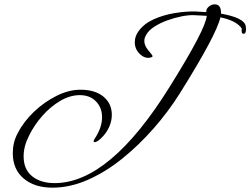

<svg xmlns="http://www.w3.org/2000/svg" viewBox="-20 -736 1155 886"><path d="M222 130Q139 130 89 87.5Q39 45 39 -29Q39 -79 61 -120Q89 -175 137 -220.5Q185 -266 241.5 -294Q298 -322 351 -322Q419 -322 457.5 -290Q496 -258 496 -206Q496 -178 484.5 -152Q473 -126 456 -108Q431 -80 416 -80Q412 -80 412 -84Q412 -87 415 -93Q451 -146 451 -195Q451 -239 423 -268Q395 -297 348 -297Q303 -297 258 -270.5Q213 -244 175.5 -201.5Q138 -159 114 -110Q89 -61 89 -15Q89 46 128.5 77.5Q168 109 232 109Q487 109 764 -337Q930 -603 934 -663L875 -666Q851 -667 818 -660.5Q785 -654 752 -642Q719 -630 692.5 -613Q666 -596 655 -576Q646 -561 646 -547Q646 -525 665 -503Q684 -481 684 -477Q684 -472 672 -470Q669 -469 664 -469Q643 -469 624 -488Q602 -510 602 -541Q602 -569 620 -593Q645 -627 689.5 -647Q734 -667 785.5 -675.5Q837 -684 883 -683Q892 -683 932 -680Q930 -693 942.5 -704.5Q955 -716 971 -716Q1001 -716 1000 -673Q1108 -654 1114 -615Q1115 -611 1115 -607Q1115 -603 1115 -600Q1115 -580 1104 -580Q1095 -580 1095 -593Q1095 -595 1095 -598Q1095 -601 1096 -604Q1071 -641 997 -656Q979 -575 809 -304Q757 -221 689 -143.5Q621 -66 544 -4Q467 58 385 94Q303 130 222 130Z"/></svg>

Font: Alex Brush
Style: Regular
Weight: 400
Designer: Robert E. Leuschke
Foundry: Robert E. Leuschke
Version: Version 1.111; ttfautohint (v1.8.4.7-5d5b)